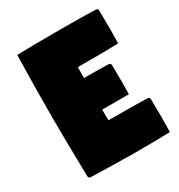

<svg xmlns="http://www.w3.org/2000/svg" viewBox="-146 -686 734 789"><g transform="rotate(-30 221.5 -292.0)"><path d="M44.9 -293Q44.9 -429.7 48.8 -585.9Q95.2 -588.1 251.5 -588.1Q362.1 -588.1 421.9 -585.9Q425.8 -585.9 428.7 -583Q431.6 -580.1 431.6 -576.2Q432.6 -516.6 432.6 -491.7Q432.6 -453.4 431.6 -419.9Q390.4 -418 276.4 -418Q255.9 -418 239.3 -418.2Q238.8 -384.5 238.5 -366.9Q325.9 -366.5 355.5 -365.2Q359.4 -365.2 362.3 -362.3Q365.2 -359.4 365.2 -355.5Q366 -315.4 366 -282Q366 -252 365.2 -216.8H238.5Q238.8 -199.7 239.3 -166H251Q370.6 -166 423.8 -164.1Q427.7 -164.1 430.7 -161.1Q433.6 -158.2 433.6 -154.3Q434.6 -94.7 434.6 -69.8Q434.6 -31.5 433.6 2Q387.2 4.2 266.1 4.2Q241.9 4.2 163.2 2.6Q84.5 1 58.6 0Q54.7 0 51.8 -2.9Q48.8 -5.9 48.8 -9.8Q44.9 -193.4 44.9 -293Z"/></g></svg>

Font: Digitalt
Style: Medium
Weight: 500
Designer: gluk
Foundry: gluk
Version: Version 0.60